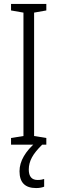

<svg xmlns="http://www.w3.org/2000/svg" viewBox="-20 -734 291 974"><path d="M215 0H36V-34L99 -44V-670L36 -681V-714H215V-681L153 -670V-44L215 -34ZM126 126Q126 179 171 179Q181 179 190 177.5Q199 176 204 174V213Q187 220 163 220Q79 220 79 135Q79 96 101 58.5Q123 21 161 -11L194 0Q158 35 142 64.5Q126 94 126 126Z"/></svg>

Font: Noto Sans Sinhala ExtraCondensed Light
Style: Regular
Weight: 300
Width: 2
Designer: Jelle Bosma - Monotype Design Team
Foundry: Monotype Imaging Inc.
Version: Version 2.006; ttfautohint (v1.8.4.7-5d5b)